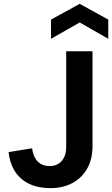

<svg xmlns="http://www.w3.org/2000/svg" viewBox="-20 -965 579 992"><path d="M240.2 7Q147.5 7 91 -40.8Q34.4 -88.6 24.4 -179.3L145.9 -198.8Q149.4 -171.3 160.4 -150.3Q171.4 -129.4 190.6 -118.2Q209.8 -107 236.2 -107Q263.6 -107 282.8 -119.4Q302 -131.9 312 -153.8Q322 -175.7 322 -202.7V-700H458V-209.7Q458 -142.1 430.2 -93.6Q402.4 -45 353.6 -19Q304.8 7 240.2 7ZM243.6 -764.5V-863.8L391.7 -945.2L539.4 -863.8V-764.5L391.7 -848.9Z"/></svg>

Font: Envelope Sans Variable
Style: Regular
Weight: 500
Designer: Andreas Rasmussen / Norman Anderson
Foundry: mail.de GmbH
Version: Version 1.150